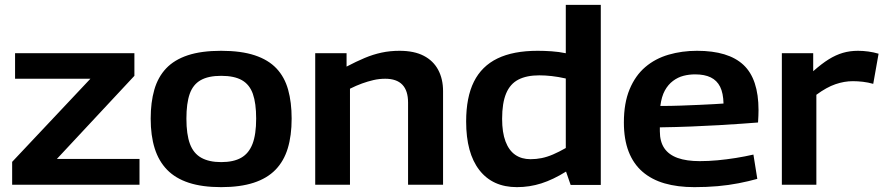

<svg xmlns="http://www.w3.org/2000/svg" viewBox="-20 -760 3640 790"><path d="M30 0V-94L352 -436H42V-541H533V-448L214 -106H554V0Z M600 -272Q600 -339 615 -391Q630 -443 663.5 -478.5Q697 -514 752.5 -532.5Q808 -551 890 -551Q972 -551 1028 -532.5Q1084 -514 1117.5 -478.5Q1151 -443 1165.5 -391Q1180 -339 1180 -272Q1180 -202 1164 -149.5Q1148 -97 1113.5 -61.5Q1079 -26 1023.5 -8Q968 10 890 10Q812 10 757 -8Q702 -26 667.5 -61.5Q633 -97 616.5 -149.5Q600 -202 600 -272ZM747 -272Q747 -207 761.5 -168Q776 -129 808 -111Q840 -93 890 -93Q941 -93 972.5 -111Q1004 -129 1019 -168Q1034 -207 1034 -272Q1034 -335 1020.5 -373.5Q1007 -412 975.5 -430Q944 -448 890 -448Q837 -448 805.5 -430Q774 -412 760.5 -373.5Q747 -335 747 -272Z M1277 0V-541H1406V-486Q1446 -507 1480.5 -521.5Q1515 -536 1550 -543.5Q1585 -551 1624 -551Q1684 -551 1723.5 -530.5Q1763 -510 1783 -472.5Q1803 -435 1803 -385V0H1659V-338Q1659 -387 1635.5 -411.5Q1612 -436 1565 -436Q1540 -436 1516.5 -430.5Q1493 -425 1469.5 -416.5Q1446 -408 1420 -395V0Z M2328 1 2309 -54Q2256 -21 2207.5 -5.5Q2159 10 2107 10Q2007 10 1952.5 -60Q1898 -130 1898 -260Q1898 -360 1930 -424Q1962 -488 2027 -519.5Q2092 -551 2192 -551Q2219 -551 2249 -549Q2279 -547 2308 -541V-740H2452V1ZM2308 -151V-437Q2277 -444 2250 -447Q2223 -450 2199 -450Q2147 -450 2113 -432.5Q2079 -415 2062.5 -375.5Q2046 -336 2046 -271Q2046 -215 2060 -178Q2074 -141 2100 -123Q2126 -105 2163 -105Q2186 -105 2208.5 -109.5Q2231 -114 2255.5 -124.5Q2280 -135 2308 -151Z M2837 10Q2768 10 2714.5 -5.5Q2661 -21 2623.5 -53.5Q2586 -86 2566.5 -136.5Q2547 -187 2547 -256Q2547 -336 2570.5 -392.5Q2594 -449 2635 -484Q2676 -519 2731 -535Q2786 -551 2848 -551Q2977 -551 3039 -493Q3101 -435 3101 -307Q3101 -298 3100.5 -284Q3100 -270 3099 -256Q3073 -254 3032 -251Q2991 -248 2938.5 -245Q2886 -242 2824.5 -239.5Q2763 -237 2695 -236Q2695 -232 2695 -228.5Q2695 -225 2695 -220Q2695 -177 2713.5 -150Q2732 -123 2768.5 -110Q2805 -97 2859 -97Q2895 -97 2932.5 -100.5Q2970 -104 3007.5 -110Q3045 -116 3080 -124L3096 -24Q3060 -14 3019 -6Q2978 2 2933 6Q2888 10 2837 10ZM2697 -324Q2741 -324 2781.5 -325.5Q2822 -327 2857 -328.5Q2892 -330 2917.5 -331.5Q2943 -333 2957 -334Q2956 -377 2943 -403Q2930 -429 2904.5 -441.5Q2879 -454 2840 -454Q2815 -454 2792 -448Q2769 -442 2749 -427Q2729 -412 2715.5 -387.5Q2702 -363 2697 -324Z M3326 -541V-467Q3361 -498 3390 -516Q3419 -534 3448 -542.5Q3477 -551 3510 -551Q3531 -551 3553 -548Q3575 -545 3595 -539L3573 -415Q3552 -421 3530.5 -423.5Q3509 -426 3489 -426Q3454 -426 3417.5 -413.5Q3381 -401 3339 -370V0H3197V-541Z"/></svg>

Font: Georama SemiExpanded SemiBold
Style: Regular
Weight: 600
Width: 6
Designer: Jean-Baptiste Levee
Foundry: Production Type
Version: Version 1.001